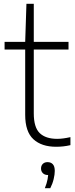

<svg xmlns="http://www.w3.org/2000/svg" viewBox="-20 -760 394 1006"><path d="M274 9Q198 9 155 -30.5Q112 -70 112 -158.5V-540.5L118.5 -740H157V-166Q157 -92.5 188.2 -62.5Q219.5 -32.5 279.5 -32.5Q295.5 -32.5 312.2 -34.8Q329 -37 349 -41.5V0.5Q329.5 5 311.2 7Q293 9 274 9ZM4 -500.5V-540.5H339V-500.5ZM215 226Q226 198.5 229.5 178.2Q233 158 233 139.5L237.5 157H231Q214.5 157 204.8 147.5Q195 138 195 123Q195 108 204.2 98.8Q213.5 89.5 229 89.5Q247 89.5 257 100.8Q267 112 267 135.5Q267 154 261.2 178.2Q255.5 202.5 243.5 226Z"/></svg>

Font: Encode Sans Condensed Thin ExtraLight
Style: Regular
Weight: 250
Version: Version 3.002